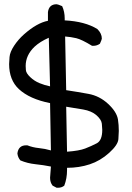

<svg xmlns="http://www.w3.org/2000/svg" viewBox="-20 -799 620 905"><path d="M253 86H247L228 76Q216 61 216 39L220 -14Q185 -21 147 -25Q109 -29 76 -43Q64 -57 62 -76Q67 -114 103 -114H109Q134 -104 163.5 -101Q193 -98 220 -90L216 -313Q120 -332 69 -379Q23 -422 23 -497Q23 -507 25 -530.5Q27 -554 46.5 -583.5Q66 -613 93 -637Q154 -691 206 -701V-742Q211 -779 247 -779Q252 -779 273 -770Q285 -744 285 -712V-703Q381 -698 439 -662Q460 -641 460 -617Q460 -613 451 -593Q437 -583 420 -583H414Q365 -613 339.5 -619Q314 -625 287 -627L292 -374Q345 -366 397 -356.5Q449 -347 489.5 -309.5Q530 -272 536 -236Q540 -210 540 -182Q540 -170 538 -143Q536 -116 494.5 -78.5Q453 -41 403 -24.5Q353 -8 296 -8V3Q296 42 283 76Q271 86 253 86ZM296 -84Q353 -88 381.5 -99Q410 -110 436 -123.5Q462 -137 462 -187Q462 -197 460 -216Q458 -235 435 -255.5Q412 -276 371.5 -283Q331 -290 292 -296ZM216 -392 210 -621Q169 -603 143 -579Q101 -539 101 -488Q101 -484 102 -469Q103 -454 122.5 -435.5Q142 -417 166.5 -407Q191 -397 216 -392Z"/></svg>

Font: Xiaolai SC
Style: Regular
Weight: 400
Designer: Nozomi Seto 瀬戸のぞみ
Version: Version 3.11;December 4, 2020;FontCreator 13.0.0.2613 64-bit